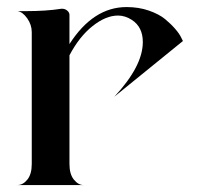

<svg xmlns="http://www.w3.org/2000/svg" viewBox="-20 -532 565 552"><path d="M505.9 -414.1 308.6 -253.9Q390.6 -341.8 390.6 -411.1Q390.6 -454.1 359.4 -474.6Q339.8 -487.3 319.3 -487.3Q284.2 -487.3 246.1 -457Q208 -426.8 179.7 -373V-60.5Q179.7 -31.2 192.4 -15.6Q205.1 0 219.7 0H30.3Q45.9 0 58.6 -15.6Q71.3 -31.2 71.3 -60.5V-439.5Q71.3 -460.9 58.1 -479.5Q44.9 -498 30.3 -500H54.7Q113.3 -500 156.2 -506.8H159.2Q167 -506.8 173.3 -501.5Q179.7 -496.1 179.7 -489.3V-405.3Q248 -511.7 343.8 -511.7Q378.9 -511.7 408.2 -501.5Q437.5 -491.2 454.6 -477.1Q471.7 -462.9 483.9 -448.7Q496.1 -434.6 501 -423.8Z"/></svg>

Font: Olivea
Style: LigaturesFont
Weight: 400
Designer: Achmad Aprilia Pratama
Version: Version 001.000